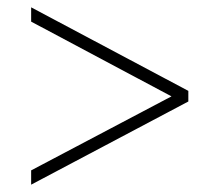

<svg xmlns="http://www.w3.org/2000/svg" viewBox="-20 -620 599 524"><path d="M65 -116V-155L448 -357L65 -561V-600L494 -372V-343Z"/></svg>

Font: Noto Serif Armenian ExtraLight
Style: Regular
Weight: 250
Version: Version 2.007